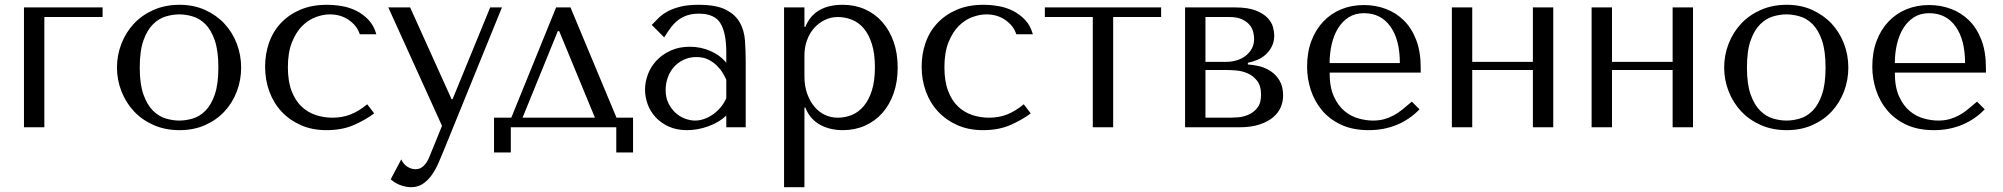

<svg xmlns="http://www.w3.org/2000/svg" viewBox="-20 -531 8355 801"><path d="M408 -460V-500H80V0H165V-460Z M986 -249Q986 -197 968 -149.5Q950 -102 916.5 -66Q883 -30 835.5 -9Q788 12 729 12Q669 12 620.5 -9.5Q572 -31 538.5 -67Q505 -103 486.5 -150.5Q468 -198 468 -249Q468 -301 486.5 -348.5Q505 -396 538.5 -432Q572 -468 620.5 -489.5Q669 -511 729 -511Q788 -511 835.5 -489.5Q883 -468 916.5 -432Q950 -396 968 -348.5Q986 -301 986 -249ZM891 -249Q891 -319 876 -362.5Q861 -406 837 -430Q813 -454 784 -462.5Q755 -471 728 -471Q701 -471 672 -462.5Q643 -454 618.5 -430Q594 -406 578.5 -362.5Q563 -319 563 -249Q563 -180 578.5 -136.5Q594 -93 618.5 -69Q643 -45 672 -36.5Q701 -28 728 -28Q755 -28 784 -36.5Q813 -45 837 -69Q861 -93 876 -136.5Q891 -180 891 -249Z M1367 -40Q1331 -40 1297.5 -51Q1264 -62 1238 -86.5Q1212 -111 1196.5 -151.5Q1181 -192 1181 -251Q1181 -312 1198 -354.5Q1215 -397 1240.5 -422.5Q1266 -448 1297 -459.5Q1328 -471 1356 -471Q1402 -471 1436 -447Q1470 -423 1481 -388H1550Q1540 -424 1518 -447.5Q1496 -471 1467.5 -485.5Q1439 -500 1406.5 -505.5Q1374 -511 1344 -511Q1281 -511 1233 -490.5Q1185 -470 1152 -435Q1119 -400 1102.5 -353Q1086 -306 1086 -253Q1086 -197 1104 -148.5Q1122 -100 1155.5 -64.5Q1189 -29 1236 -8.5Q1283 12 1342 12Q1408 12 1457.5 -10Q1507 -32 1541 -58L1512 -96Q1477 -67 1442.5 -53.5Q1408 -40 1367 -40Z M1864 -117 1691 -500H1600L1824 -6L1771 124Q1762 147 1747.5 161Q1733 175 1714 175Q1696 175 1679.5 164.5Q1663 154 1654 134L1610 217Q1629 234 1652 242Q1675 250 1695 250Q1723 250 1744 236Q1765 222 1781 199.5Q1797 177 1809 149.5Q1821 122 1832 95L2074 -500H2025L1868 -117Z M2552 -40 2360 -500H2300L2113 -40H2041V105H2111V0H2551V105H2621V-40ZM2307 -401H2313L2462 -40H2160Z M2895 -511Q2968 -511 3008 -490.5Q3048 -470 3066.5 -437Q3085 -404 3088 -361Q3091 -318 3091 -273V0H3010V-49Q2981 -21 2936 -4.5Q2891 12 2846 12Q2803 12 2770 -3Q2737 -18 2715 -42Q2693 -66 2682 -96Q2671 -126 2671 -157Q2671 -189 2683 -221Q2695 -253 2719 -278.5Q2743 -304 2778 -320Q2813 -336 2858 -336Q2903 -336 2943.5 -318.5Q2984 -301 3010 -269V-312Q3010 -394 2985.5 -434Q2961 -474 2896 -474Q2868 -474 2847 -467Q2826 -460 2809.5 -447.5Q2793 -435 2779 -416.5Q2765 -398 2751 -375L2699 -427Q2713 -442 2728.5 -457Q2744 -472 2766.5 -484Q2789 -496 2820 -503.5Q2851 -511 2895 -511ZM3010 -198Q3005 -210 2995.5 -226Q2986 -242 2971 -257Q2956 -272 2935 -282.5Q2914 -293 2885 -293Q2856 -293 2832 -281.5Q2808 -270 2791.5 -251.5Q2775 -233 2766 -208Q2757 -183 2757 -156Q2757 -124 2768.5 -100.5Q2780 -77 2798 -60.5Q2816 -44 2838 -36Q2860 -28 2880 -28Q2899 -28 2918.5 -35Q2938 -42 2955.5 -54.5Q2973 -67 2987 -84Q3001 -101 3010 -121Z M3251 250H3336V-82H3340Q3350 -56 3366.5 -38Q3383 -20 3404 -9Q3425 2 3448.5 7Q3472 12 3496 12Q3546 12 3588 -6.5Q3630 -25 3660.5 -59Q3691 -93 3708 -141.5Q3725 -190 3725 -249Q3725 -309 3708 -357Q3691 -405 3660.5 -439.5Q3630 -474 3588 -492.5Q3546 -511 3496 -511Q3377 -511 3340 -419H3336V-500H3251ZM3336 -300Q3336 -333 3346.5 -362.5Q3357 -392 3376 -413.5Q3395 -435 3420.5 -447.5Q3446 -460 3475 -460Q3506 -460 3534.5 -448.5Q3563 -437 3584 -412Q3605 -387 3617.5 -347Q3630 -307 3630 -251Q3630 -194 3617.5 -154Q3605 -114 3583.5 -88.5Q3562 -63 3534 -51.5Q3506 -40 3475 -40Q3447 -40 3422 -51.5Q3397 -63 3378 -85.5Q3359 -108 3347.5 -140Q3336 -172 3336 -213Z M4106 -40Q4070 -40 4036.5 -51Q4003 -62 3977 -86.5Q3951 -111 3935.5 -151.5Q3920 -192 3920 -251Q3920 -312 3937 -354.5Q3954 -397 3979.5 -422.5Q4005 -448 4036 -459.5Q4067 -471 4095 -471Q4141 -471 4175 -447Q4209 -423 4220 -388H4289Q4279 -424 4257 -447.5Q4235 -471 4206.5 -485.5Q4178 -500 4145.5 -505.5Q4113 -511 4083 -511Q4020 -511 3972 -490.5Q3924 -470 3891 -435Q3858 -400 3841.5 -353Q3825 -306 3825 -253Q3825 -197 3843 -148.5Q3861 -100 3894.5 -64.5Q3928 -29 3975 -8.5Q4022 12 4081 12Q4147 12 4196.5 -10Q4246 -32 4280 -58L4251 -96Q4216 -67 4181.5 -53.5Q4147 -40 4106 -40Z M4539 0H4624V-460H4824V-500H4339V-460H4539Z M4924 -500V0H5150Q5199 0 5234 -11.5Q5269 -23 5291 -41.5Q5313 -60 5323 -83.5Q5333 -107 5333 -132Q5333 -170 5318 -195Q5303 -220 5280.5 -234.5Q5258 -249 5232.5 -255Q5207 -261 5186 -262V-269Q5206 -273 5226 -281.5Q5246 -290 5261.5 -304.5Q5277 -319 5286.5 -338.5Q5296 -358 5296 -383Q5296 -397 5291 -417Q5286 -437 5269 -455.5Q5252 -474 5219.5 -487Q5187 -500 5133 -500ZM5009 -40V-239H5097Q5113 -239 5137.5 -237Q5162 -235 5185 -225Q5208 -215 5224.5 -194Q5241 -173 5241 -136Q5241 -100 5225 -80.5Q5209 -61 5187.5 -52Q5166 -43 5144.5 -41.5Q5123 -40 5113 -40ZM5009 -273V-460H5108Q5142 -460 5162.5 -450Q5183 -440 5194 -426Q5205 -412 5208.5 -396.5Q5212 -381 5212 -369Q5212 -346 5202.5 -328.5Q5193 -311 5177 -298.5Q5161 -286 5140 -279.5Q5119 -273 5096 -273Z M5907 -228V-249Q5907 -316 5888 -365Q5869 -414 5836.5 -446Q5804 -478 5761 -494Q5718 -510 5670 -510Q5619 -510 5576 -492.5Q5533 -475 5501 -441.5Q5469 -408 5451 -360.5Q5433 -313 5433 -253Q5433 -203 5448.5 -155.5Q5464 -108 5495.5 -70.5Q5527 -33 5575.5 -10.5Q5624 12 5690 12Q5754 12 5808 -10.5Q5862 -33 5902 -75L5870 -107Q5849 -89 5830.5 -74Q5812 -59 5793 -49Q5774 -39 5753.5 -33.5Q5733 -28 5708 -28Q5680 -28 5648.5 -36.5Q5617 -45 5590 -67Q5563 -89 5545 -128Q5527 -167 5527 -228ZM5527 -268Q5527 -308 5535.5 -345.5Q5544 -383 5561.5 -412Q5579 -441 5606 -458.5Q5633 -476 5670 -476Q5741 -476 5780.5 -420.5Q5820 -365 5820 -268Z M6122 -239H6375V0H6460V-500H6375V-273H6122V-500H6037V0H6122Z M6705 -239H6958V0H7043V-500H6958V-273H6705V-500H6620V0H6705Z M7691 -249Q7691 -197 7673 -149.5Q7655 -102 7621.5 -66Q7588 -30 7540.5 -9Q7493 12 7434 12Q7374 12 7325.5 -9.5Q7277 -31 7243.5 -67Q7210 -103 7191.5 -150.5Q7173 -198 7173 -249Q7173 -301 7191.5 -348.5Q7210 -396 7243.5 -432Q7277 -468 7325.5 -489.5Q7374 -511 7434 -511Q7493 -511 7540.5 -489.5Q7588 -468 7621.5 -432Q7655 -396 7673 -348.5Q7691 -301 7691 -249ZM7596 -249Q7596 -319 7581 -362.5Q7566 -406 7542 -430Q7518 -454 7489 -462.5Q7460 -471 7433 -471Q7406 -471 7377 -462.5Q7348 -454 7323.5 -430Q7299 -406 7283.5 -362.5Q7268 -319 7268 -249Q7268 -180 7283.5 -136.5Q7299 -93 7323.5 -69Q7348 -45 7377 -36.5Q7406 -28 7433 -28Q7460 -28 7489 -36.5Q7518 -45 7542 -69Q7566 -93 7581 -136.5Q7596 -180 7596 -249Z M8265 -228V-249Q8265 -316 8246 -365Q8227 -414 8194.5 -446Q8162 -478 8119 -494Q8076 -510 8028 -510Q7977 -510 7934 -492.5Q7891 -475 7859 -441.5Q7827 -408 7809 -360.5Q7791 -313 7791 -253Q7791 -203 7806.5 -155.5Q7822 -108 7853.5 -70.5Q7885 -33 7933.5 -10.5Q7982 12 8048 12Q8112 12 8166 -10.5Q8220 -33 8260 -75L8228 -107Q8207 -89 8188.5 -74Q8170 -59 8151 -49Q8132 -39 8111.5 -33.5Q8091 -28 8066 -28Q8038 -28 8006.5 -36.5Q7975 -45 7948 -67Q7921 -89 7903 -128Q7885 -167 7885 -228ZM7885 -268Q7885 -308 7893.5 -345.5Q7902 -383 7919.5 -412Q7937 -441 7964 -458.5Q7991 -476 8028 -476Q8099 -476 8138.5 -420.5Q8178 -365 8178 -268Z"/></svg>

Font: Tenor Sans
Style: Regular
Weight: 400
Designer: Denis Masharov
Foundry: Denis Masharov
Version: Version 1.1